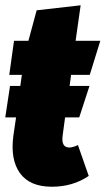

<svg xmlns="http://www.w3.org/2000/svg" viewBox="-21 -689 401 729"><path d="M319.8 -404.8H249L243.2 -362.8H318.8L279.8 -243.2H226.1L216.8 -173.8Q210.9 -128.9 242.2 -128.9Q255.4 -128.9 274.9 -138.2L315.9 -21Q255.4 20 175.8 20Q92.3 20 54.9 -31.5Q17.6 -83 29.8 -173.8L40 -243.2H-1L17.1 -362.8H56.2L62 -404.8H14.2L32.2 -534.2H86.9L118.2 -649.9L285.2 -668.9L266.1 -534.2H359.9Z"/></svg>

Font: Fira Sans Compressed Heavy
Style: Italic
Weight: 900
Width: 3
Italic angle: -8°
Designer: Carrois Corporate & Edenspiekermann AG
Foundry: Carrois Corporate GbR & Edenspiekermann AG
Version: Version 4.203;PS 004.203;hotconv 1.0.88;makeotf.lib2.5.64775